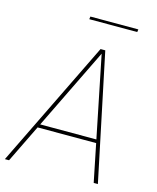

<svg xmlns="http://www.w3.org/2000/svg" viewBox="-125 -936 833 1021"><g transform="rotate(15 292.0 -425.0)"><path d="M1 0 341 -697H367L513 0H490L353 -675L24 0ZM118 -208 129 -227H450L454 -208ZM242 -835 244 -850H508L506 -835Z"/></g></svg>

Font: Hanken Grotesk Thin
Style: Italic
Weight: 250
Italic angle: -8°
Designer: Alfredo Marco Pradil
Foundry: Hanken Design Co.
Version: Version 3.013